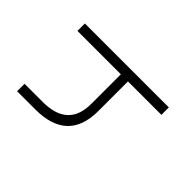

<svg xmlns="http://www.w3.org/2000/svg" viewBox="-126 -678 837 837"><g transform="rotate(-45 293.0 -259.0)"><path d="M253.9 -206.1Q64.5 -206.1 64.5 -405.3V-517.6H110.4V-405.3Q110.4 -250 253.9 -250H436.5V-517.6H482.4V0H436.5V-206.1Z"/></g></svg>

Font: Cascadia Mono ExtraLight
Style: Regular
Weight: 200
Monospace: yes
Designer: Aaron Bell
Foundry: Saja Typeworks
Version: Version 2404.023; ttfautohint (v1.8.4)